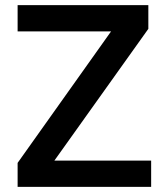

<svg xmlns="http://www.w3.org/2000/svg" viewBox="-20 -732 648 752"><path d="M572 -103V0H49V-94L415 -609H49V-712H561V-619L193 -103Z"/></svg>

Font: Muli
Style: Bold
Weight: 700
Designer: Vernon Adams
Foundry: Vernon Adams
Version: Version 2.001